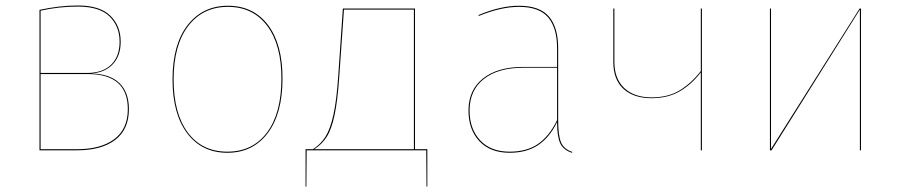

<svg xmlns="http://www.w3.org/2000/svg" viewBox="-20 -548 3283 700"><path d="M450 -150Q450 -76 400 -38Q350 0 261 0H124V-512Q197 -528 264 -528Q344 -528 382 -491Q420 -454 420 -396Q420 -344 391 -313.5Q362 -283 312 -280Q380 -279 415 -245.5Q450 -212 450 -150ZM128 -509V-282H297Q354 -282 385 -312Q416 -342 416 -396Q416 -452 379.5 -488Q343 -524 264 -524Q194 -524 128 -509ZM446 -150Q446 -278 300 -278H128V-4H261Q348 -4 397 -41Q446 -78 446 -150Z M1010 -262Q1010 -134 956 -62.5Q902 9 809 9Q716 9 662.5 -62Q609 -133 609 -258Q609 -386 664 -456.5Q719 -527 811 -527Q904 -527 957 -457Q1010 -387 1010 -262ZM613 -258Q613 -134 665 -64.5Q717 5 809 5Q901 5 953.5 -65Q1006 -135 1006 -262Q1006 -385 954 -454Q902 -523 811 -523Q720 -523 666.5 -453.5Q613 -384 613 -258Z M1538 -4V132H1535L1534 0H1098L1097 132H1094V-4H1121Q1149 -22 1166.5 -49.5Q1184 -77 1195.5 -129Q1207 -181 1213 -269L1230 -517H1493V-4ZM1489 -513H1234L1217 -270Q1211 -182 1200 -129.5Q1189 -77 1171.5 -49.5Q1154 -22 1126 -4H1489Z M2067 6 2065 9Q2034 -1 2022.5 -25.5Q2011 -50 2011 -103Q1984 -47 1942 -19Q1900 9 1838 9Q1767 9 1727.5 -33.5Q1688 -76 1688 -145Q1688 -220 1741 -262Q1794 -304 1887 -304H2011V-372Q2011 -446 1978.5 -484.5Q1946 -523 1872 -523Q1807 -523 1726 -490L1724 -493Q1805 -527 1872 -527Q1948 -527 1981.5 -487.5Q2015 -448 2015 -372V-110Q2015 -54 2025.5 -29Q2036 -4 2067 6ZM2011 -110V-301H1888Q1796 -301 1744 -260Q1692 -219 1692 -145Q1692 -78 1730.5 -36.5Q1769 5 1838 5Q1901 5 1942 -23.5Q1983 -52 2011 -110Z M2539 -517V0H2535V-284Q2502 -241 2459 -215.5Q2416 -190 2355 -190Q2290 -190 2253 -224Q2216 -258 2216 -322V-517H2220V-322Q2220 -261 2256 -227Q2292 -193 2356 -193Q2417 -193 2459.5 -219.5Q2502 -246 2535 -289V-517Z M3119 0H3115V-394V-513L2793 0H2787V-517H2791V-124V-5L3114 -517H3119Z"/></svg>

Font: FiraGO Four
Style: Regular
Weight: 100
Designer: bBox Type
Foundry: bBox Type GmbH
Version: Version 1.001